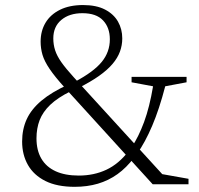

<svg xmlns="http://www.w3.org/2000/svg" viewBox="-20 -712 768 742"><path d="M283 -372 253.5 -359.5Q203 -334.5 174.2 -307Q145.5 -279.5 133.2 -247.8Q121 -216 121 -177.5Q121 -131 139.8 -99Q158.5 -67 195 -50.2Q231.5 -33.5 284.5 -33.5Q343 -33.5 391 -56Q439 -78.5 477 -128L489 -143.5Q515.5 -183 536.8 -240.5Q558 -298 571.5 -378.5L488.5 -394V-415H701V-394L618.5 -378.5Q595.5 -290 568.2 -226Q541 -162 509.5 -117.5L498.5 -103.5Q469 -64 434 -39Q399 -14 358 -2Q317 10 268.5 10Q200.5 10 155.5 -12.5Q110.5 -35 88 -74.5Q65.5 -114 65.5 -165Q65.5 -212.5 83.2 -251.2Q101 -290 140.2 -323Q179.5 -356 243.5 -385L269.5 -396Q342 -434.5 373.2 -472.8Q404.5 -511 404.5 -560Q404.5 -605.5 378.2 -633.2Q352 -661 298.5 -661Q248 -661 217 -635Q186 -609 186 -563.5Q186 -539.5 193 -517.8Q200 -496 217.2 -471.5Q234.5 -447 265 -413.5L607 -39L708.5 -21V0H570L230.5 -373Q192 -415.5 171.8 -445.5Q151.5 -475.5 144.2 -500.2Q137 -525 137 -551Q137 -592.5 156 -624.2Q175 -656 211.8 -674.2Q248.5 -692.5 301 -692.5Q352.5 -692.5 386 -675Q419.5 -657.5 436 -628.5Q452.5 -599.5 452.5 -563.5Q452.5 -537 443.5 -512.5Q434.5 -488 414.8 -464.8Q395 -441.5 362.5 -418.5Q330 -395.5 283 -372Z"/></svg>

Font: Newsreader Light
Style: Regular
Weight: 300
Designer: Hugues Gentile
Foundry: Production Type
Version: Version 1.003